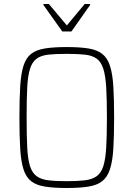

<svg xmlns="http://www.w3.org/2000/svg" viewBox="-20 -931 666 959"><path d="M313 8Q248 8 204.5 1Q161 -6 135.5 -26Q110 -46 97.5 -85Q85 -124 81 -187Q77 -250 77 -344Q77 -438 81 -501Q85 -564 97.5 -603Q110 -642 135.5 -662Q161 -682 204.5 -689Q248 -696 313 -696Q378 -696 421.5 -689Q465 -682 490.5 -662Q516 -642 529 -603Q542 -564 546 -501Q550 -438 550 -344Q550 -250 546 -187Q542 -124 529 -85Q516 -46 490.5 -26Q465 -6 421.5 1Q378 8 313 8ZM313 -26Q368 -26 404.5 -30.5Q441 -35 463 -51Q485 -67 496 -101Q507 -135 510.5 -194Q514 -253 514 -344Q514 -436 510.5 -494.5Q507 -553 496 -587.5Q485 -622 463 -638Q441 -654 404.5 -658Q368 -662 313 -662Q257 -662 221 -658Q185 -654 163 -638Q141 -622 130 -587.5Q119 -553 116 -494.5Q113 -436 113 -344Q113 -253 116 -194Q119 -135 130 -101Q141 -67 163 -51Q185 -35 221 -30.5Q257 -26 313 -26ZM291 -774 197 -906V-911H224L314 -804L403 -911H430V-906L337 -774Z"/></svg>

Font: Saira SemiCondensed Thin
Style: Regular
Weight: 250
Width: 4
Designer: Hector Gatti with collaboration of the Omnibus-Type team
Foundry: Omnibus-Type
Version: Version 1.101